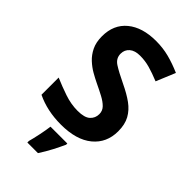

<svg xmlns="http://www.w3.org/2000/svg" viewBox="-282 -809 1114 1114"><g transform="rotate(45 275.5 -251.5)"><path d="M511 -198Q511 -103 442.5 -46.5Q374 10 248 10Q135 10 46 -33V-174Q97 -152 151.5 -133.5Q206 -115 260 -115Q316 -115 339.5 -136.5Q363 -158 363 -191Q363 -218 344.5 -237Q326 -256 295 -272.5Q264 -289 224 -308Q199 -320 170 -336.5Q141 -353 114.5 -377.5Q88 -402 71 -437Q54 -472 54 -521Q54 -617 119 -670.5Q184 -724 296 -724Q352 -724 402.5 -711Q453 -698 508 -674L459 -556Q410 -576 371 -587Q332 -598 291 -598Q248 -598 225 -578Q202 -558 202 -526Q202 -488 236 -466Q270 -444 337 -412Q392 -386 430.5 -358Q469 -330 490 -292Q511 -254 511 -198ZM352 71Q337 104 317 142.5Q297 181 271 221H184V208Q192 179 201 136Q210 93 214 61H352Z"/></g></svg>

Font: Noto Sans Tai Tham
Style: Bold
Weight: 700
Designer: Monotype Design Team 2013. Revised by David WIlliams 2020
Foundry: Monotype Imaging Inc.
Version: Version 2.002; ttfautohint (v1.8.4.7-5d5b)